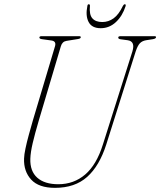

<svg xmlns="http://www.w3.org/2000/svg" viewBox="-20 -870 753 902"><path d="M463.5 -191.5 602 -628.5Q616.5 -676 579.5 -681L546.5 -685.5Q535.5 -687 535.5 -693.5Q535.5 -700 546 -700H706Q713 -700 713 -695.5Q713 -688.5 698.5 -686L666.5 -681Q648 -678 637.2 -666.8Q626.5 -655.5 617.5 -628.5L479 -190.5Q447 -90.5 389.5 -39Q332 12.5 238.5 12.5Q162 12.5 126.5 -26.2Q91 -65 93 -124.5Q93.5 -143.5 99.8 -173Q106 -202.5 115.5 -237Q125 -271.5 134.5 -304.5L238.5 -653Q245 -675.5 223.5 -679.5L177 -686Q165 -687.5 165 -694Q165.5 -700 175 -700H351.5Q359.5 -700 359.5 -695.5Q359.5 -688.5 345.5 -686.5L292.5 -678Q272.5 -675 266 -653L162 -303Q144 -242 133.8 -198.5Q123.5 -155 122.5 -124.5Q120.5 -66 155 -35.2Q189.5 -4.5 254 -4.5Q326.5 -4.5 380 -50Q433.5 -95.5 463.5 -191.5ZM460.5 -766.5Q489.5 -766.5 513.8 -784Q538 -801.5 557.5 -842.5Q561.5 -850 566.5 -850Q572.5 -850 570 -841Q555.5 -795.5 524.8 -766.5Q494 -737.5 453 -737.5Q411.5 -737.5 396.2 -766.8Q381 -796 390.5 -842Q391.5 -850 397 -850Q403 -850 402.5 -842.5Q398.5 -801.5 413.8 -784Q429 -766.5 460.5 -766.5Z"/></svg>

Font: Fraunces 144pt Soft Thin
Style: Italic
Weight: 100
Italic angle: -16°
Version: Version 1.000;[0bf87f6ff]